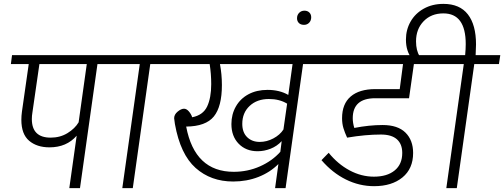

<svg xmlns="http://www.w3.org/2000/svg" viewBox="-20 -969 2597 989"><path d="M608 -639H482L392 0H337L375 -270Q323 -210 235 -210Q170 -210 130 -244Q90 -278 90 -352Q90 -372 93 -394L128 -639H36L42 -685H615ZM385 -339 427 -639H183L147 -390Q144 -372 144 -356Q144 -260 241 -260Q290 -260 328 -283.5Q366 -307 385 -339Z M881 -639H754L664 0H610L700 -639H575L581 -685H888Z M1667 -639H1541L1451 0H1397L1414 -124Q1371 -81 1311 -57.5Q1251 -34 1181 -34Q1066 -34 987.5 -104Q909 -174 881 -330Q877 -358 877 -360Q877 -379 895 -394Q913 -409 928 -409Q941 -409 953 -395Q965 -381 970 -365Q1026 -376 1047 -420.5Q1068 -465 1068 -536Q1068 -588 1060 -639H843L850 -685H1674ZM1487 -639H1113Q1123 -586 1123 -531Q1123 -420 1081.5 -369Q1040 -318 939 -317Q983 -84 1184 -84Q1256 -84 1319 -112Q1382 -140 1424 -187L1431 -242Q1407 -216 1374 -203Q1341 -190 1307 -190Q1247 -190 1209.5 -228.5Q1172 -267 1172 -330Q1172 -380 1195 -420.5Q1218 -461 1260 -483.5Q1302 -506 1358 -506Q1420 -506 1465 -480ZM1459 -435Q1420 -459 1365 -459Q1304 -459 1266 -423.5Q1228 -388 1228 -331Q1228 -287 1253 -262.5Q1278 -238 1318 -238Q1354 -238 1388 -256Q1422 -274 1440 -302Z M1510 -875Q1510 -892 1521 -903Q1532 -914 1548 -914Q1564 -914 1573.5 -904.5Q1583 -895 1583 -880Q1583 -863 1572.5 -852Q1562 -841 1546 -841Q1529 -841 1519.5 -850.5Q1510 -860 1510 -875Z M1797 -360Q1797 -336 1805 -310Q1882 -325 1951 -325Q2029 -325 2068.5 -286Q2108 -247 2108 -181Q2108 -100 2053 -55Q1998 -10 1907 -10Q1831 -10 1761.5 -44.5Q1692 -79 1636 -144L1673 -182Q1720 -124 1780.5 -91.5Q1841 -59 1906 -59Q1974 -59 2013 -91Q2052 -123 2052 -181Q2052 -227 2024.5 -251.5Q1997 -276 1942 -276Q1863 -276 1768 -260Q1756 -286 1749 -309Q1742 -332 1742 -360Q1742 -434 1786.5 -472Q1831 -510 1913 -510H2039L2056 -639H1633L1640 -685H2276L2270 -639H2112L2087 -463H1913Q1797 -463 1797 -360Z M2550 -639H2423L2333 0H2279L2369 -639H2243L2250 -685H2376Q2379 -717 2379 -742Q2379 -900 2264 -900Q2201 -900 2162 -859.5Q2123 -819 2123 -756Q2123 -709 2142 -678L2101 -669Q2087 -685 2079 -709.5Q2071 -734 2071 -765Q2071 -816 2095 -858Q2119 -900 2163 -924.5Q2207 -949 2264 -949Q2348 -949 2390 -895Q2432 -841 2432 -740Q2432 -723 2430 -685H2557Z"/></svg>

Font: FiraGO Light
Style: Italic
Weight: 300
Italic angle: -8°
Designer: bBox Type GmbH
Foundry: bBox Type GmbH
Version: Version 1.001